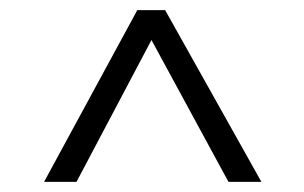

<svg xmlns="http://www.w3.org/2000/svg" viewBox="-20 -680 600 379"><path d="M251 -660H306L496 -321H431L279 -601L131 -321H67Z"/></svg>

Font: Cairo Light
Style: Regular
Weight: 300
Designer: Mohamed Gaber, Accademia di Belle Arti di Urbino and others
Foundry: Kief Type Foundry, Accademia di Belle Arti di Urbino and others
Version: Version 3.011